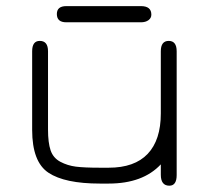

<svg xmlns="http://www.w3.org/2000/svg" viewBox="-20 -588 669 615"><path d="M162.1 -543Q162.1 -568.4 192.4 -568.4H431.6Q464.8 -568.4 464.8 -541Q464.8 -530.3 455.6 -523.4Q446.3 -516.6 431.6 -516.6H192.4Q162.1 -516.6 162.1 -543ZM328.1 -50.8Q411.1 -50.8 453.1 -95.2Q495.1 -139.6 495.1 -224.6V-423.8Q495.1 -457 520.5 -457Q545.9 -457 545.9 -423.8V-27.3Q545.9 6.8 522.5 6.8Q495.1 6.8 495.1 -28.3V-61.5Q437.5 0 328.1 0H299.8Q187.5 0 135.3 -34.7Q83 -69.3 83 -171.9V-423.8Q83 -457 107.4 -457Q133.8 -457 133.8 -423.8V-172.9Q133.8 -130.9 142.1 -106.4Q150.4 -82 173.3 -69.8Q196.3 -57.6 223.1 -54.2Q250 -50.8 299.8 -50.8Z"/></svg>

Font: Jura
Style: Book
Weight: 400
Version: Version 2.3